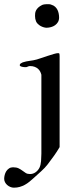

<svg xmlns="http://www.w3.org/2000/svg" viewBox="-100 -722 376 915"><path d="M184.1 -21Q171.4 1 157.5 20.3Q143.6 39.6 127.4 61Q114.7 77.6 96.4 94Q78.1 110.4 61 126Q50.3 135.7 39.8 144.3Q29.3 152.8 18.1 158.9Q6.8 165 -5.9 168.7Q-18.6 172.4 -33.7 172.4Q-42.5 172.4 -50.8 168.9Q-59.1 165.5 -65.7 159.7Q-72.3 153.8 -76.2 146.2Q-80.1 138.7 -80.1 129.9Q-80.1 121.6 -77.6 111.8Q-75.2 102.1 -70.1 94Q-64.9 85.9 -56.9 80.6Q-48.8 75.2 -38.1 75.2Q-21.5 75.2 -11.2 80.3Q-1 85.4 6.8 91.3Q14.6 97.2 22.5 102.3Q30.3 107.4 43 107.4Q57.6 107.4 69.6 98.9Q81.5 90.3 87.9 77.6Q94.2 64.5 95.7 45.7Q97.2 26.9 97.2 10.3V-365.7Q95.7 -372.1 92.3 -379.4Q88.9 -386.7 82.3 -393.1Q75.7 -399.4 65.9 -403.3Q56.2 -407.2 43 -407.2Q37.6 -407.2 32.2 -404.5Q26.9 -401.9 22.9 -401.9Q18.6 -401.9 13.7 -402.3Q8.8 -402.8 4.4 -403.8Q0 -404.8 -2.9 -406.7Q-5.9 -408.7 -5.9 -411.6Q-5.9 -416.5 -1.2 -419.7Q3.4 -422.9 8.3 -424.8Q25.4 -430.2 42 -432.1Q58.6 -434.1 75.2 -438.5Q82 -440.4 96.2 -445.3Q110.4 -450.2 126 -455.3Q141.6 -460.4 155.8 -464.6Q169.9 -468.8 177.2 -468.8Q182.6 -468.8 183.3 -464.8Q184.1 -460.9 184.1 -455.1ZM181.6 -638.7Q181.6 -626 176.3 -616.9Q170.9 -607.9 162.4 -601.8Q153.8 -595.7 143.1 -592.8Q132.3 -589.8 121.6 -589.8Q115.7 -589.8 108.2 -592Q100.6 -594.2 93.5 -598.1Q86.4 -602.1 80.6 -607.7Q74.7 -613.3 71.8 -620.1Q66.9 -631.8 66.9 -646Q66.9 -652.3 67.6 -658.9Q68.4 -665.5 71.8 -672.4Q75.2 -679.2 82 -685.8Q88.9 -692.4 101.6 -698.7Q104.5 -699.7 109.6 -700.9Q114.7 -702.1 121.6 -702.1H133.3Q136.7 -702.1 139.9 -701.2Q143.1 -700.2 145.5 -699.2Q155.8 -696.3 162.8 -689.7Q169.9 -683.1 174.1 -674.6Q178.2 -666 179.9 -656.5Q181.6 -647 181.6 -638.7Z"/></svg>

Font: IM FELL French Canon
Style: Regular
Weight: 400
Designer: Igino Marini
Foundry: Igino Marini,
Version: 3.00